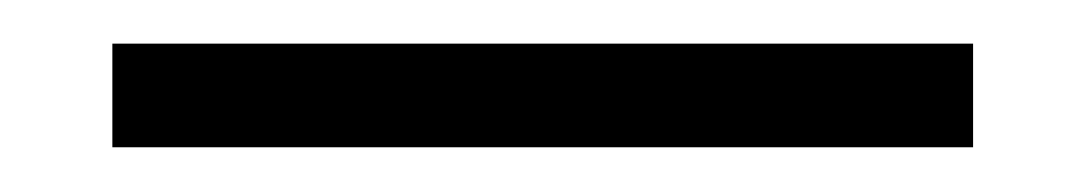

<svg xmlns="http://www.w3.org/2000/svg" viewBox="-20 26 498 88"><path d="M426 93.5H31.5V46H426Z"/></svg>

Font: Anek Malayalam Light
Style: Regular
Weight: 300
Version: Version 1.003